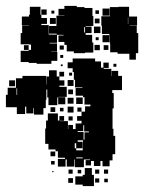

<svg xmlns="http://www.w3.org/2000/svg" viewBox="-63 -612 516 650"><path d="M61 -399H34V-402H7V-440H34V-443H42V-461H36V-462H7V-500H12V-525H35V-526H11V-556H35V-562H38V-589H74V-562H77V-551H96V-531H77V-527H102V-495H129V-498H103V-524H128V-559H155V-560H135V-582H155V-592H197V-588H223V-585H250V-558H253V-524H227V-522H247V-500H227V-494H249V-468H253V-434H225V-432H187V-438H163V-460H155V-470H135V-492H152V-494H130V-467H105V-465H130V-437H111V-436H131V-406H111V-396H61ZM400 -525V-500H405V-432H397V-410H375V-430H335V-435H310V-464H309V-492H308V-469H284V-493H307V-497H282V-525H280V-557H309V-588H338V-589H374V-556H401V-526H376V-525ZM284 -583H308V-559H284ZM77 -580H95V-562H77ZM260 -577H272V-565H260ZM111 -576H121V-566H111ZM371 -553H370V-531H371ZM106 -551H126V-531H106ZM258 -549H274V-533H258ZM255 -522H277V-500H255ZM225 -520H222V-502H225ZM261 -476V-486H271V-476ZM275 -442H257V-460H275ZM18 -443V-459H34V-443ZM288 -443V-459H304V-443ZM139 -458H153V-444H139ZM141 -426H151V-416H141ZM315 -372H337V-355H350V-307H317V-297H322V-245H318V-176H321V-152H327V-90H318V-69H308V-49H284V-67H277V-50H255V-67H245V-52H227V-70H242V-72H221V-46H191V-72H189V-48H163V-72H159V-48H133V-74H157V-78H133V-100H125V-106H101V-125H90V-177H93V-204H99V-228H133V-204H138V-219H154V-203H139V-202H167V-175H168V-189H184V-175H193V-194H213V-203H198V-219H213V-234H225V-252H243V-258H223V-283H218V-288H193V-314H216V-316H191V-342H187V-368H183V-381H166V-401H183V-414H259V-404H279V-383H287V-400H305V-382H288V-379H314V-355H315ZM321 -386V-396H331V-386ZM149 -394V-388H143V-394ZM92 -274V-246H84V-224H52V-246H50V-228H26V-251H22V-226H-6V-249H-43V-291H-37V-315H-9V-347H13V-355H93V-326H94V-353H103V-374H129V-353H138V-340H155V-322H138V-318H163V-284H135V-283H158V-259H134V-282H131V-256H101V-282H97V-309H94V-274ZM138 -369H154V-353H138ZM171 -356V-366H181V-356ZM186 -321H166V-341H186ZM-32 -340H-12V-320H-32ZM-5 -313H-7V-291H-5ZM168 -293V-309H184V-293ZM195 -282H217V-260H195ZM166 -281H186V-261H166ZM166 -251H186V-231H166ZM124 -249V-233H108V-249ZM199 -234V-248H213V-234ZM152 -247V-235H140V-247ZM183 -218V-204H169V-218ZM222 -188H219V-168H200V-165H220V-139H223V-164H238V-167H222ZM195 -127H190V-110H195V-103H217V-110H218V-137H200V-132H217V-110H195ZM124 -83H108V-99H124ZM217 -79H195V-76H217ZM122 -55H110V-67H122ZM224 -43H248V-20H255V18H217V13H192V-15H217V-20H224ZM169 -24V-38H183V-24ZM273 -24H259V-38H273ZM303 -24H289V-38H303ZM200 -25V-37H212V-25ZM118 -29H114V-33H118ZM184 7H168V-9H184ZM273 6H259V-8H273ZM302 5H290V-7H302Z"/></svg>

Font: Rubik-Storm
Style: Regular
Weight: 400
Designer: NaN (generative design), Hubert & Fischer (Rubik source font outlines)
Foundry: NaN, Hubert & Fischer
Version: Version 1.000